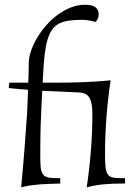

<svg xmlns="http://www.w3.org/2000/svg" viewBox="-20 -779 568 815"><path d="M449.7 -438Q437.5 -358.9 431.6 -278.3Q425.8 -197.8 425.8 -126Q425.8 -92.8 427.7 -72.5Q429.7 -52.2 436 -41.3Q442.4 -30.3 454.8 -26.6Q467.3 -22.9 488.8 -22.9H510.7V0H502.9Q457 0 420.2 3.4Q383.3 6.8 348.1 16.1Q359.9 -63 366 -141.6Q372.1 -220.2 372.1 -295.9Q372.1 -323.2 368.2 -340.8Q364.3 -358.4 356.7 -368.4Q349.1 -378.4 337.9 -382.3Q326.7 -386.2 312.5 -386.7L159.2 -393.6L154.8 -299.8Q152.3 -250 151.6 -203.9Q150.9 -157.7 150.9 -126Q150.9 -94.2 152.3 -74.2Q153.8 -54.2 159.9 -43Q166 -31.7 179 -27.3Q191.9 -22.9 214.8 -22.9H235.8V0Q212.4 1 191.9 1.5Q171.4 2 151.9 3.4Q132.3 4.9 112.3 7.6Q92.3 10.3 69.8 16.1Q78.1 -70.3 84.2 -149.4Q90.3 -228.5 95.2 -300.8L99.1 -397.9Q78.6 -399.4 58.3 -401.1Q38.1 -402.8 17.1 -405.3L19.5 -428.2H100.1Q101.1 -459.5 101.6 -478.3Q102.1 -497.1 102.1 -511.2Q102.1 -533.2 110.8 -560.3Q119.6 -587.4 135.5 -615Q151.4 -642.6 173.6 -668.5Q195.8 -694.3 222.4 -714.4Q249 -734.4 279.1 -746.6Q309.1 -758.8 341.3 -758.8Q372.6 -758.8 385.7 -747.8Q398.9 -736.8 398.9 -718.8Q398.9 -710.4 396 -702.1Q393.1 -693.8 386.2 -686Q371.1 -689.9 356.2 -692.4Q341.3 -694.8 327.1 -694.8Q294.4 -694.8 270.5 -691.2Q246.6 -687.5 229 -678Q211.4 -668.5 200 -651.4Q188.5 -634.3 180.9 -607.7Q173.3 -581.1 169.2 -543.5Q165 -505.9 162.6 -455.1L161.1 -428.2H234.4Q283.7 -428.2 337.9 -430.4Q392.1 -432.6 449.7 -438Z"/></svg>

Font: Simonetta
Style: Regular
Weight: 400
Designer: Gayaneh Bagdasaryan
Foundry: BrownFox
Version: Version 1.001